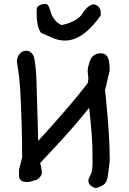

<svg xmlns="http://www.w3.org/2000/svg" viewBox="-20 -903 660 980"><path d="M470 57Q455 54 443 44Q431 34 431 18Q431 11 447 -21Q454 -50 452 -103V-125Q452 -202 435 -353Q365 -264 270 -162L185 -71Q195 -37 193 -13Q178 16 153 18Q138 26 118 26Q77 26 77 -8V-36L93 -99Q93 -267 83 -449L81 -468Q79 -512 66 -591Q68 -612 80 -628Q92 -644 116 -644Q128 -644 138.5 -634.5Q149 -625 154 -611Q164 -558 166 -495L168 -430L175 -184Q341 -365 428 -479Q433 -502 429 -522Q425 -549 433 -572Q445 -631 494 -631Q503 -631 508.5 -629.5Q514 -628 522.5 -620.5Q531 -613 535.5 -593.5Q540 -574 540 -542Q537 -533 533 -514.5Q529 -496 528 -493Q523 -466 516 -444L520 -410V-407Q540 -207 540 -99Q541 -78 535 -38Q533 -29 531 -9Q528 17 517 32Q506 47 470 57ZM312 -696Q286 -696 259 -705L190 -735Q167 -763 167 -838Q167 -854 168.5 -861.5Q170 -869 180.5 -875.5Q191 -882 212 -883Q222 -883 228.5 -870Q235 -857 239.5 -839.5Q244 -822 258.5 -803Q273 -784 295 -775Q339 -785 365 -801Q391 -817 399 -831Q407 -845 420.5 -859.5Q434 -874 453 -881Q472 -881 483 -868.5Q494 -856 494 -842V-824Q404 -696 312 -696Z"/></svg>

Font: Excalifont
Style: Regular
Weight: 400
Designer: Your Own Font Foundry (Virgil); Ján Filípek / DizajnDesign (Excalifont, modifications)
Foundry: Your Own Font Foundry (Virgil); Ján Filípek / DizajnDesign (Excalifont, modifications)
Version: Version 1.000;Glyphs 3.2 (3227)